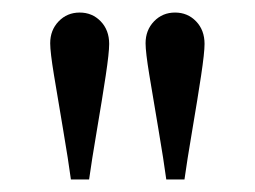

<svg xmlns="http://www.w3.org/2000/svg" viewBox="-20 -850 407 306"><path d="M122 -564H93Q89 -594 80.5 -644Q72 -694 66 -730.5Q60 -767 60 -781Q60 -802 73.5 -816Q87 -830 107 -830Q127 -830 140.5 -816Q154 -802 154 -780Q154 -766 148.5 -729.5Q143 -693 134.5 -643Q126 -593 122 -564ZM274 -564H245Q241 -594 232.5 -644Q224 -694 218 -730.5Q212 -767 212 -781Q212 -802 225.5 -816Q239 -830 259 -830Q279 -830 292.5 -816Q306 -802 306 -780Q306 -766 300.5 -729.5Q295 -693 286.5 -643Q278 -593 274 -564Z"/></svg>

Font: Libre Baskerville
Style: Regular
Weight: 400
Designer: Pablo Impallari, Rodrigo Fuenzalida
Foundry: Pablo Impallari, Rodrigo Fuenzalida
Version: Version 1.000